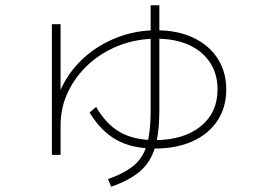

<svg xmlns="http://www.w3.org/2000/svg" viewBox="-20 -644 1040 729"><path d="M177 -56V-552H210V-239H189Q203 -301 238 -354Q273 -407 324.5 -446Q376 -485 439.5 -507Q503 -529 574 -529Q654 -529 713.5 -501Q773 -473 806 -422.5Q839 -372 839 -304Q839 -236 805.5 -185.5Q772 -135 711 -107.5Q650 -80 567 -80Q481 -80 422 -113Q363 -146 320 -217L345 -238Q383 -172 436 -142Q489 -112 567 -112Q677 -112 741.5 -164Q806 -216 806 -304Q806 -363 777.5 -406.5Q749 -450 697 -473.5Q645 -497 574 -497Q499 -497 433 -471.5Q367 -446 317 -400.5Q267 -355 238.5 -295.5Q210 -236 210 -168V-56ZM390 36Q453 14 488.5 -16Q524 -46 538 -95Q552 -144 552 -223V-624H585V-223Q585 -138 568 -82.5Q551 -27 511 7Q471 41 402 65Z"/></svg>

Font: M PLUS 1 ExtraLight
Style: Regular
Weight: 250
Version: Version 1.001